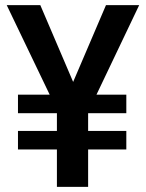

<svg xmlns="http://www.w3.org/2000/svg" viewBox="-20 -731 571 751"><path d="M474.1 -218.8V-146.5H324.7V0H202.6V-146.5H50.3V-218.8H202.6V-288.1H50.3V-360.8H174.3L6.3 -710.9H137.7L266.1 -410.6L394.5 -710.9H524.4L357.4 -360.8H474.1V-288.1H324.7V-218.8Z"/></svg>

Font: Vazirmatn UI FD Medium
Style: Regular
Weight: 500
Designer: Saber Rastikerdar
Foundry: Saber Rastikerdar
Version: Version 33.003